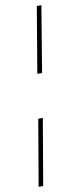

<svg xmlns="http://www.w3.org/2000/svg" viewBox="-97 -761 381 930"><g transform="rotate(-10 93.5 -296.0)"><path d="M69.3 -188.5H91.8L36.1 136.7H13.7ZM179.7 -727.5 126 -403.3H102.5L157.2 -727.5Z"/></g></svg>

Font: Inter Tight Thin
Style: Italic
Weight: 250
Italic angle: -9.39999°
Designer: Rasmus Andersson
Foundry: rsms
Version: Version 3.004